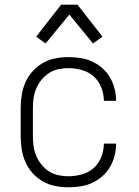

<svg xmlns="http://www.w3.org/2000/svg" viewBox="-20 -785 590 817"><path d="M271 12Q243 12 215 6.5Q187 1 162.5 -13Q138 -27 119 -48Q100 -69 88.5 -95Q77 -121 72.5 -149Q68 -177 68 -205V-325Q68 -353 72.5 -381Q77 -409 88.5 -435Q100 -461 119 -482Q138 -503 162.5 -517Q187 -531 215 -536.5Q243 -542 271 -542Q297 -542 323 -538Q349 -534 372.5 -523Q396 -512 415.5 -495Q435 -478 448 -455.5Q461 -433 467.5 -408Q474 -383 474 -357V-356H422Q422 -385 411 -413Q400 -441 378.5 -460Q357 -479 328.5 -487Q300 -495 271 -495Q250 -495 228.5 -490.5Q207 -486 189 -474.5Q171 -463 157 -446Q143 -429 134.5 -409Q126 -389 123 -368Q120 -347 120 -325V-205Q120 -183 123 -162Q126 -141 134.5 -121Q143 -101 157 -84Q171 -67 189 -55.5Q207 -44 228.5 -39.5Q250 -35 271 -35Q300 -35 328.5 -43Q357 -51 378.5 -70Q400 -89 411 -117Q422 -145 422 -174H474V-173Q474 -147 467.5 -122Q461 -97 448 -74.5Q435 -52 415.5 -35Q396 -18 372.5 -7Q349 4 323 8Q297 12 271 12ZM174 -600 134 -629 240 -765H310L416 -629L376 -600L275 -723Z"/></svg>

Font: Lode Dark
Style: Regular
Weight: 400
Monospace: yes
Designer: Belleve Invis
Foundry: Belleve Invis
Version: Version 29.2.0; ttfautohint (v1.8.3)